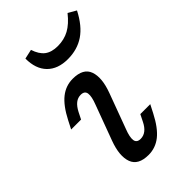

<svg xmlns="http://www.w3.org/2000/svg" viewBox="-199 -701 783 783"><g transform="rotate(-45 192.0 -309.5)"><path d="M151.5 -356.8Q134.6 -356.8 120.9 -346Q107.3 -335.2 96.1 -313.6L81.3 -284.2H24.1L42.2 -319.6Q71 -375.6 103 -400.9Q134.9 -426.1 174.9 -426.1Q235.1 -426.1 249.5 -385.6Q263.9 -345.2 239.7 -279.6L183.6 -128Q170.1 -93.5 172.7 -75.1Q175.3 -56.6 197.9 -56.6Q214.8 -56.6 228.8 -67.4Q242.8 -78.2 253.3 -99.8L268 -129.2H325.3L307.1 -93.8Q278.3 -37.8 246.4 -12.5Q214.4 12.7 174.5 12.7Q115 12.7 100.2 -27.7Q85.5 -68.2 109.7 -133.8L165.8 -285.3Q179.3 -319.9 176.7 -338.3Q174.1 -356.8 151.5 -356.8ZM96.7 -620.6 137.8 -629.7Q149 -594.8 170 -578.9Q191.1 -563 226.2 -563Q262.9 -563 292.1 -578.9Q321.3 -594.8 349.7 -630.6L384.3 -610.7Q353.7 -551 313 -523.6Q272.3 -496.3 217.9 -496.3Q160.2 -496.3 128.3 -528.8Q96.4 -561.3 96.7 -620.6Z"/></g></svg>

Font: Playfair Micro SmCond SmLight
Style: Italic
Weight: 360
Width: 4
Italic angle: -15.6°
Designer: Claus Eggers Sørensen
Foundry: Claus Eggers Sørensen
Version: Version 2.203;Glyphs 3.3 (3326)